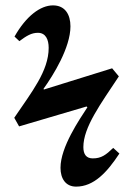

<svg xmlns="http://www.w3.org/2000/svg" viewBox="-20 -683 476 714"><path d="M263 11C329 11 378 -42 424 -112L401 -133C374 -107 357 -94 325 -94C301 -94 290 -109 290 -136C290 -210 354 -296 422 -399L397 -429L143 -350L142 -353C178 -403 242 -506 242 -585C242 -629 222 -663 177 -663C130 -663 77 -623 34 -547L52 -530C79 -550 97 -561 121 -561C150 -561 161 -536 161 -505C161 -419 98 -341 33 -245L51 -213L302 -287L305 -284C275 -238 205 -136 205 -59C205 -19 224 11 263 11Z"/></svg>

Font: STIX Two Text
Style: Bold Italic
Weight: 700
Italic angle: -12°
Designer: Ross Mills, John Hudson & Paul Hanslow, Tiro Typeworks Ltd; with prior portions MicroPress Inc. and Coen Hoffman, Elsevi
Foundry: Tiro Typeworks Ltd
Version: Version 2.13 b171